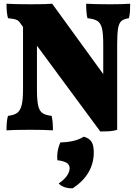

<svg xmlns="http://www.w3.org/2000/svg" viewBox="-20 -699 751 1034"><path d="M681 -679Q681 -659 680 -638.5Q679 -618 674 -601Q647 -597 634 -586Q621 -575 616 -546.5Q611 -518 611 -458V0Q592 6 572 7.5Q552 9 520 9L179 -453V-218Q179 -159 185.5 -130.5Q192 -102 208 -90.5Q224 -79 258 -75Q265 -49 265 3Q223 0 144 0Q51 0 15 3Q15 -50 23 -75Q56 -79 72.5 -91Q89 -103 96.5 -132Q104 -161 104 -218V-554L90 -573Q82 -587 68.5 -592.5Q55 -598 23 -601Q15 -630 15 -679Q54 -676 148 -676Q234 -676 261 -679L536 -300V-458Q536 -517 529.5 -545Q523 -573 506 -585Q489 -597 451 -601Q444 -628 444 -679Q486 -676 575 -676Q645 -676 681 -679ZM485 121Q485 240 372 315Q350 316 329.5 309.5Q309 303 296 289Q326 269 340.5 247.5Q355 226 355 207Q355 188 339 178Q323 168 289 164Q288 158 288 145Q288 107 305 68Q387 66 431 37Q460 45 472.5 64Q485 83 485 121Z"/></svg>

Font: Vollkorn SC Black
Style: Regular
Weight: 900
Designer: Friedrich Althausen
Foundry: Friedrich Althausen
Version: Version 4.015